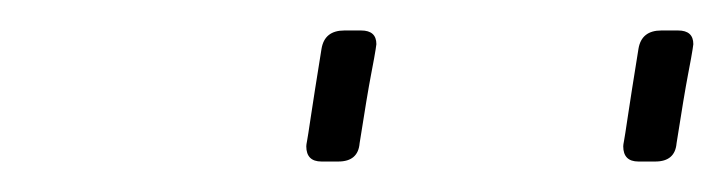

<svg xmlns="http://www.w3.org/2000/svg" viewBox="-20 -772 475 126"><path d="M399 -666Q389 -666 389 -676Q389 -677 389.5 -679.5Q390 -682 392 -695.5Q394 -709 399 -740Q401 -752 414 -752H425Q435 -752 435 -743Q435 -743 434.5 -739.5Q434 -736 431.5 -723Q429 -710 424 -678Q423 -666 410 -666ZM191 -666Q181 -666 181 -676Q181 -677 181.5 -679.5Q182 -682 184 -695.5Q186 -709 191 -740Q193 -752 206 -752H217Q227 -752 227 -743Q227 -743 226.5 -739.5Q226 -736 223.5 -723Q221 -710 216 -678Q215 -666 202 -666Z"/></svg>

Font: Exo Thin Thin
Style: Italic
Weight: 250
Italic angle: -9°
Version: Version 2.000